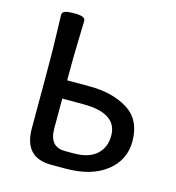

<svg xmlns="http://www.w3.org/2000/svg" viewBox="-100 -739 756 825"><g transform="rotate(15 278.5 -327.0)"><path d="M283.2 -72.3Q349.6 -72.3 384.3 -103.5Q418.9 -134.8 418.9 -187Q418.9 -287.1 268.1 -287.1H174.3V-154.3Q174.3 -72.3 243.7 -72.3ZM266.1 0H201.2Q81.1 0 81.1 -129.9V-378.9Q81.1 -490.2 78.6 -551.8Q76.2 -613.3 76.2 -633.8Q76.2 -643.6 86.9 -648.9Q97.7 -654.3 129.9 -654.3Q158.2 -654.3 168.7 -648.9Q179.2 -643.6 179.2 -633.8Q179.2 -613.3 176.8 -551.8Q174.3 -490.2 174.3 -368.2H274.9Q377 -368.2 445.1 -325.4Q513.2 -282.7 513.2 -187Q513.2 -104 446.8 -52Q380.4 0 266.1 0Z"/></g></svg>

Font: Bainsley
Style: Regular
Weight: 400
Designer: Paul James MIller
Foundry: High-Logic / Made with FontCreator
Version: Version 1.411;March 28, 2021;FontCreator 13.0.0.2683 64-bit